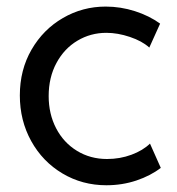

<svg xmlns="http://www.w3.org/2000/svg" viewBox="-20 -546 526 572"><path d="M39.1 -261.7Q39.1 -337.9 74 -398.2Q108.9 -458.5 167.5 -492.4Q226.1 -526.4 294.9 -526.4Q339.4 -526.4 382.1 -512.7Q424.8 -499 457 -475.6L424.8 -404.3Q403.3 -423.8 366.9 -436Q330.6 -448.2 296.9 -448.2Q250 -448.2 210.7 -424.8Q171.4 -401.4 148.2 -358.4Q125 -315.4 125 -259.8Q125 -206.5 147.2 -163.8Q169.4 -121.1 209.2 -96.7Q249 -72.3 298.8 -72.3Q337.4 -72.3 371.6 -85Q405.8 -97.7 426.8 -118.2L459 -45.9Q428.7 -22.5 386.5 -8.3Q344.2 5.9 296.9 5.9Q225.1 5.9 166 -29.3Q106.9 -64.5 73 -125.7Q39.1 -187 39.1 -261.7Z"/></svg>

Font: Reddit Sans A
Style: Regular
Weight: 400
Designer: Stephen Hutchings
Foundry: Reddit
Version: Version 1.013